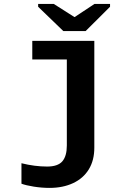

<svg xmlns="http://www.w3.org/2000/svg" viewBox="-20 -733 640 961"><path d="M452.1 6.3Q452.1 69.3 424.6 114.5Q397 159.7 345.9 183.6Q294.9 207.5 228 207.5Q189.5 207.5 149.4 201.2Q109.4 194.8 87.4 186.5V84Q153.8 100.6 215.8 100.6Q269.5 100.6 292 74.5Q314.5 48.3 314.5 -4.9V-435.5H141.6V-528.3H452.1ZM408.7 -577.6H296.9L170.9 -699.2V-713.4H249L352.1 -647.9H354L453.1 -713.4H530.8V-699.2Z"/></svg>

Font: Cousine
Style: Bold
Weight: 700
Monospace: yes
Designer: Steve Matteson
Foundry: Ascender Corporation
Version: Version 1.20